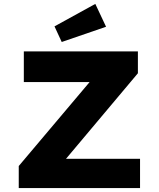

<svg xmlns="http://www.w3.org/2000/svg" viewBox="-20 -963 813 983"><path d="M76 0V-113L498 -613L567 -543H102V-700H686V-588L265 -87L196 -150H697V0ZM296 -748 259 -828 468 -943 523 -826Z"/></svg>

Font: Lexend Exa
Style: Bold
Weight: 700
Designer: Bonnie Shaver-Troup, Thomas Jockin
Foundry: Lexend
Version: Version 1.007